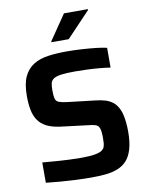

<svg xmlns="http://www.w3.org/2000/svg" viewBox="-98 -974 815 1052"><g transform="rotate(-10 310.0 -448.0)"><path d="M324 8Q286 8 240.5 6Q195 4 152 0.5Q109 -3 73 -7V-120Q110 -117 148.5 -114Q187 -111 222 -109.5Q257 -108 282 -108Q333 -108 361 -112.5Q389 -117 403 -126Q414 -134 418 -143.5Q422 -153 423 -166.5Q424 -180 424 -197Q424 -220 421.5 -235Q419 -250 413 -258.5Q407 -267 393.5 -271Q380 -275 359 -277L205 -296Q159 -302 129.5 -317Q100 -332 83 -357Q66 -382 59.5 -416Q53 -450 53 -493Q53 -561 72 -601Q91 -641 125.5 -662Q160 -683 207 -689.5Q254 -696 309 -696Q349 -696 391 -693.5Q433 -691 470 -687Q507 -683 532 -677V-567Q507 -571 474 -574Q441 -577 405 -578.5Q369 -580 337 -580Q290 -580 262.5 -576.5Q235 -573 220 -565Q203 -555 199.5 -539Q196 -523 196 -499Q196 -469 200 -453.5Q204 -438 219 -432Q234 -426 266 -422L420 -404Q448 -401 472 -394Q496 -387 515 -372Q534 -357 546 -330Q553 -316 557 -297.5Q561 -279 563.5 -256Q566 -233 566 -205Q566 -147 554.5 -108Q543 -69 522 -46Q501 -23 470.5 -11Q440 1 403 4.5Q366 8 324 8ZM237 -760V-765L332 -904H465V-899L333 -760Z"/></g></svg>

Font: Saira Thin SemiBold
Style: Regular
Weight: 600
Version: Version 1.101